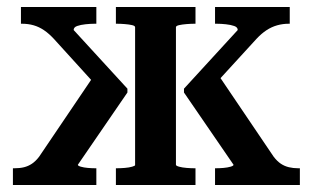

<svg xmlns="http://www.w3.org/2000/svg" viewBox="-20 -530 896 550"><path d="M839 0H596V-48H599Q609 -48 620.5 -49Q632 -50 640.5 -52.5Q649 -55 649 -58L507 -265V-276L661 -444Q661 -452 651 -455.5Q641 -459 627 -460.5Q613 -462 601 -462H596V-510H810V-462H807Q790 -462 774 -457.5Q758 -453 743.5 -443.5Q729 -434 715 -419L585 -277L599 -325L764 -81Q774 -68 784.5 -61Q795 -54 807.5 -51Q820 -48 834 -48H839ZM17 0V-48H22Q37 -48 49 -51Q61 -54 71.5 -61Q82 -68 92 -81L257 -325L263 -277L134 -419Q120 -434 106 -443.5Q92 -453 76.5 -457.5Q61 -462 43 -462H40V-510H256V-462H251Q239 -462 225 -460.5Q211 -459 201 -455.5Q191 -452 191 -444L345 -276V-265L203 -58Q203 -55 211.5 -52.5Q220 -50 231.5 -49Q243 -48 253 -48H256V0ZM312 -462V-510H540V-462H537Q527 -462 514.5 -461Q502 -460 493 -458Q484 -456 484 -452V-58Q484 -55 493 -52.5Q502 -50 514.5 -49Q527 -48 537 -48H540V0H312V-48H315Q325 -48 337.5 -49Q350 -50 358.5 -52.5Q367 -55 367 -57V-452Q367 -456 358.5 -458Q350 -460 337.5 -461Q325 -462 315 -462Z"/></svg>

Font: Roboto Serif 28pt Condensed Medium
Style: Regular
Weight: 500
Width: 3
Designer: Greg Gazdowicz
Foundry: Commercial Type
Version: Version 1.008